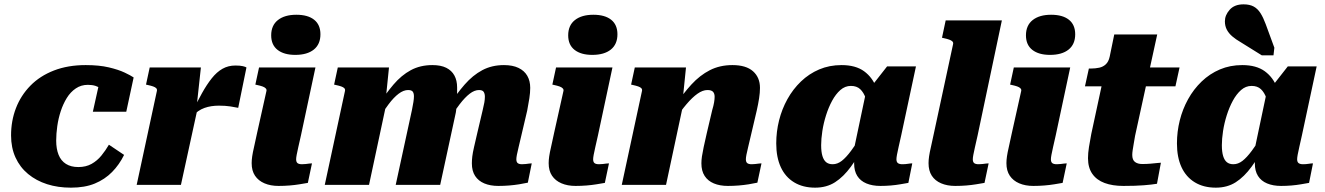

<svg xmlns="http://www.w3.org/2000/svg" viewBox="-20 -852 6108 885"><path d="M341 -82Q376 -82 402 -96.5Q428 -111 447.5 -135Q467 -159 482 -185L552 -138Q530 -93 496.5 -59Q463 -25 417 -6Q371 13 307 13Q247 13 197 -3Q147 -19 109.5 -50Q72 -81 51.5 -126Q31 -171 31 -228Q31 -295 53.5 -353.5Q76 -412 120 -457Q164 -502 228.5 -527Q293 -552 375 -552Q437 -552 481.5 -541.5Q526 -531 554.5 -517.5Q583 -504 596 -495L562 -337H408L442 -490Q457 -489 464 -480Q471 -471 473 -459Q475 -447 472.5 -437Q470 -427 464 -422Q457 -434 446.5 -442.5Q436 -451 420.5 -456Q405 -461 385 -461Q354 -461 329.5 -444.5Q305 -428 288 -400.5Q271 -373 260 -339.5Q249 -306 244 -270.5Q239 -235 239 -204Q239 -166 250 -138.5Q261 -111 284 -96.5Q307 -82 341 -82Z M610 0H814L894 -367L887 -366L906 -541H670L653 -462L662 -460Q676 -457 686 -453.5Q696 -450 700.5 -445Q705 -440 703 -432ZM1116 -541Q1112 -544 1099.5 -547Q1087 -550 1065 -550Q1032 -550 1005.5 -535Q979 -520 956 -491Q933 -462 911 -422.5Q889 -383 865 -333L867 -316Q880 -330 893.5 -339.5Q907 -349 922.5 -354.5Q938 -360 954.5 -362.5Q971 -365 989 -365Q1019 -365 1041.5 -361.5Q1064 -358 1078 -355Z M1140 -100Q1140 -114 1142.5 -131.5Q1145 -149 1151 -174.5Q1157 -200 1165 -239L1208 -432Q1210 -439 1205 -444.5Q1200 -450 1190 -453.5Q1180 -457 1166 -460L1157 -462L1174 -541H1434L1367 -227Q1360 -196 1355 -174Q1350 -152 1347.5 -138.5Q1345 -125 1345 -118Q1345 -105 1351.5 -100Q1358 -95 1372 -95Q1381 -95 1389.5 -96Q1398 -97 1405 -98Q1412 -99 1418 -99L1399 -9Q1382 -6 1360.5 -2.5Q1339 1 1314.5 3Q1290 5 1264 5Q1227 5 1199 -7Q1171 -19 1155.5 -42Q1140 -65 1140 -100ZM1230 -689Q1230 -735 1261 -759.5Q1292 -784 1346 -784Q1399 -784 1428 -761Q1457 -738 1457 -694Q1457 -648 1426.5 -623.5Q1396 -599 1341 -599Q1289 -599 1259.5 -622Q1230 -645 1230 -689Z M1477 0H1681L1766 -398L1758 -394L1773 -541H1537L1520 -462L1529 -460Q1543 -457 1553 -453.5Q1563 -450 1567.5 -445Q1572 -440 1570 -432ZM2383 -227 2410 -342Q2416 -373 2420 -399Q2424 -425 2424 -447Q2424 -479 2410.5 -502.5Q2397 -526 2370 -539Q2343 -552 2303 -552Q2247 -552 2203 -528.5Q2159 -505 2121.5 -462Q2084 -419 2048 -363L2050 -301Q2076 -342 2099.5 -372.5Q2123 -403 2145 -420Q2167 -437 2188 -437Q2204 -437 2209.5 -428.5Q2215 -420 2215 -406Q2215 -394 2212.5 -379.5Q2210 -365 2205 -345L2180 -239Q2171 -200 2165 -174Q2159 -148 2157 -131Q2155 -114 2155 -99Q2155 -64 2170 -41Q2185 -18 2212.5 -6.5Q2240 5 2277 5Q2303 5 2327 3Q2351 1 2373 -2.5Q2395 -6 2413 -10L2431 -99Q2426 -99 2419 -98Q2412 -97 2403.5 -96Q2395 -95 2386 -95Q2373 -95 2366.5 -100Q2360 -105 2360 -118Q2360 -125 2362.5 -138.5Q2365 -152 2370.5 -174Q2376 -196 2383 -227ZM1804 0H2009L2081 -333Q2083 -344 2084 -360.5Q2085 -377 2086 -395Q2087 -413 2087 -427.5Q2087 -442 2087 -449Q2087 -481 2074.5 -504Q2062 -527 2037 -539.5Q2012 -552 1973 -552Q1917 -552 1873.5 -528.5Q1830 -505 1793.5 -462Q1757 -419 1721 -363L1723 -301Q1749 -342 1772 -372.5Q1795 -403 1817.5 -420Q1840 -437 1861 -437Q1877 -437 1882.5 -429.5Q1888 -422 1888 -408Q1888 -397 1885.5 -381.5Q1883 -366 1879 -346Z M2509 -100Q2509 -114 2511.5 -131.5Q2514 -149 2520 -174.5Q2526 -200 2534 -239L2577 -432Q2579 -439 2574 -444.5Q2569 -450 2559 -453.5Q2549 -457 2535 -460L2526 -462L2543 -541H2803L2736 -227Q2729 -196 2724 -174Q2719 -152 2716.5 -138.5Q2714 -125 2714 -118Q2714 -105 2720.5 -100Q2727 -95 2741 -95Q2750 -95 2758.5 -96Q2767 -97 2774 -98Q2781 -99 2787 -99L2768 -9Q2751 -6 2729.5 -2.5Q2708 1 2683.5 3Q2659 5 2633 5Q2596 5 2568 -7Q2540 -19 2524.5 -42Q2509 -65 2509 -100ZM2599 -689Q2599 -735 2630 -759.5Q2661 -784 2715 -784Q2768 -784 2797 -761Q2826 -738 2826 -694Q2826 -648 2795.5 -623.5Q2765 -599 2710 -599Q2658 -599 2628.5 -622Q2599 -645 2599 -689Z M2846 0H3050L3135 -398L3127 -394L3142 -541H2906L2889 -462L2898 -460Q2912 -457 2922 -453.5Q2932 -450 2936.5 -445Q2941 -440 2939 -432ZM3441 -227 3468 -342Q3475 -373 3479 -399Q3483 -425 3483 -447Q3483 -495 3451 -523.5Q3419 -552 3356 -552Q3298 -552 3252 -528.5Q3206 -505 3167 -462.5Q3128 -420 3090 -363L3092 -301Q3119 -342 3145 -372.5Q3171 -403 3195 -420Q3219 -437 3241 -437Q3259 -437 3266.5 -429Q3274 -421 3274 -406Q3274 -395 3271.5 -380Q3269 -365 3263 -345L3238 -239Q3229 -200 3223.5 -174Q3218 -148 3215.5 -131Q3213 -114 3213 -99Q3213 -64 3228 -41Q3243 -18 3270.5 -6.5Q3298 5 3335 5Q3361 5 3385 3Q3409 1 3431 -2.5Q3453 -6 3471 -10L3490 -99Q3485 -99 3477.5 -98Q3470 -97 3461.5 -96Q3453 -95 3445 -95Q3431 -95 3424.5 -100Q3418 -105 3418 -118Q3418 -125 3420.5 -138.5Q3423 -152 3428.5 -174Q3434 -196 3441 -227Z M4041 -329 3986 -336Q3980 -372 3970.5 -399Q3961 -426 3945 -441Q3929 -456 3902 -456Q3875 -456 3853.5 -437Q3832 -418 3815.5 -387.5Q3799 -357 3787.5 -320.5Q3776 -284 3770.5 -248Q3765 -212 3765 -183Q3765 -152 3771 -132.5Q3777 -113 3788.5 -104Q3800 -95 3818 -95Q3840 -95 3860 -110.5Q3880 -126 3903 -157Q3926 -188 3956 -235L3973 -198Q3936 -130 3902 -83.5Q3868 -37 3829 -12Q3790 13 3737 13Q3681 13 3640.5 -11.5Q3600 -36 3579 -81.5Q3558 -127 3558 -191Q3558 -245 3571 -297Q3584 -349 3609.5 -395Q3635 -441 3672 -476.5Q3709 -512 3756 -532Q3803 -552 3859 -552Q3924 -552 3963 -523.5Q4002 -495 4020.5 -445.5Q4039 -396 4041 -329ZM4202 -546 4134 -228Q4127 -196 4122 -174.5Q4117 -153 4114.5 -139Q4112 -125 4112 -118Q4112 -105 4119 -100Q4126 -95 4139 -95Q4153 -95 4165 -97Q4177 -99 4185 -99L4167 -9Q4150 -6 4129.5 -2.5Q4109 1 4086 3Q4063 5 4038 5Q4001 5 3973.5 -6.5Q3946 -18 3931.5 -41Q3917 -64 3917 -99Q3917 -106 3917.5 -116Q3918 -126 3919 -141L3909 -130L3971 -424L3982 -435L4069 -546Z M4373 -648Q4375 -656 4370 -661Q4365 -666 4355 -669.5Q4345 -673 4331 -676L4322 -678L4339 -758H4598L4486 -227Q4479 -196 4474 -174Q4469 -152 4466.5 -138.5Q4464 -125 4464 -118Q4464 -105 4470.5 -100Q4477 -95 4491 -95Q4500 -95 4508.5 -96Q4517 -97 4524 -98Q4531 -99 4537 -99L4518 -9Q4501 -6 4479.5 -2.5Q4458 1 4434 3Q4410 5 4383 5Q4346 5 4318 -7Q4290 -19 4275 -42Q4260 -65 4260 -100Q4260 -114 4262.5 -131.5Q4265 -149 4271 -174.5Q4277 -200 4285 -239Z M4619 -100Q4619 -114 4621.5 -131.5Q4624 -149 4630 -174.5Q4636 -200 4644 -239L4687 -432Q4689 -439 4684 -444.5Q4679 -450 4669 -453.5Q4659 -457 4645 -460L4636 -462L4653 -541H4913L4846 -227Q4839 -196 4834 -174Q4829 -152 4826.5 -138.5Q4824 -125 4824 -118Q4824 -105 4830.5 -100Q4837 -95 4851 -95Q4860 -95 4868.5 -96Q4877 -97 4884 -98Q4891 -99 4897 -99L4878 -9Q4861 -6 4839.5 -2.5Q4818 1 4793.5 3Q4769 5 4743 5Q4706 5 4678 -7Q4650 -19 4634.5 -42Q4619 -65 4619 -100ZM4709 -689Q4709 -735 4740 -759.5Q4771 -784 4825 -784Q4878 -784 4907 -761Q4936 -738 4936 -694Q4936 -648 4905.5 -623.5Q4875 -599 4820 -599Q4768 -599 4738.5 -622Q4709 -645 4709 -689Z M5158 5Q5108 5 5071.5 -8.5Q5035 -22 5015 -50.5Q4995 -79 4995 -123Q4995 -146 4999.5 -174.5Q5004 -203 5010 -234L5072 -522L5156 -541H5417L5398 -454H4981L4999 -536H5006Q5029 -536 5047 -540Q5065 -544 5077.5 -556Q5090 -568 5095 -591L5116 -693H5314L5212 -226Q5209 -208 5206 -191Q5203 -174 5201 -160.5Q5199 -147 5199 -138Q5199 -115 5211.5 -105.5Q5224 -96 5245 -96Q5265 -96 5282.5 -97.5Q5300 -99 5313 -100.5Q5326 -102 5331 -102L5313 -5Q5290 -1 5252 2Q5214 5 5158 5Z M5888 -329 5833 -336Q5827 -372 5817.5 -399Q5808 -426 5792 -441Q5776 -456 5749 -456Q5722 -456 5700.5 -437Q5679 -418 5662.5 -387.5Q5646 -357 5634.5 -320.5Q5623 -284 5617.5 -248Q5612 -212 5612 -183Q5612 -152 5618 -132.5Q5624 -113 5635.5 -104Q5647 -95 5665 -95Q5687 -95 5707 -110.5Q5727 -126 5750 -157Q5773 -188 5803 -235L5820 -198Q5783 -130 5749 -83.5Q5715 -37 5676 -12Q5637 13 5584 13Q5528 13 5487.5 -11.5Q5447 -36 5426 -81.5Q5405 -127 5405 -191Q5405 -245 5418 -297Q5431 -349 5456.5 -395Q5482 -441 5519 -476.5Q5556 -512 5603 -532Q5650 -552 5706 -552Q5771 -552 5810 -523.5Q5849 -495 5867.5 -445.5Q5886 -396 5888 -329ZM6049 -546 5981 -228Q5974 -196 5969 -174.5Q5964 -153 5961.5 -139Q5959 -125 5959 -118Q5959 -105 5966 -100Q5973 -95 5986 -95Q6000 -95 6012 -97Q6024 -99 6032 -99L6014 -9Q5997 -6 5976.5 -2.5Q5956 1 5933 3Q5910 5 5885 5Q5848 5 5820.5 -6.5Q5793 -18 5778.5 -41Q5764 -64 5764 -99Q5764 -106 5764.5 -116Q5765 -126 5766 -141L5756 -130L5818 -424L5829 -435L5916 -546ZM5814 -741Q5803 -771 5790 -791.5Q5777 -812 5758.5 -822Q5740 -832 5712 -832Q5670 -832 5648 -807Q5626 -782 5626 -754Q5626 -732 5635 -715Q5644 -698 5660.5 -684Q5677 -670 5698 -658L5796 -597H5850L5854 -632Z"/></svg>

Font: Roboto Serif ExtraBold
Style: Italic
Weight: 800
Italic angle: -10°
Version: Version 1.007